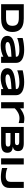

<svg xmlns="http://www.w3.org/2000/svg" viewBox="2452 -3180 741 5685"><g transform="rotate(90 2822.5 -337.5)"><path d="M926.8 -335.9Q926.8 -271.5 912.6 -221.4Q898.4 -171.4 872.8 -134.3Q847.2 -97.2 811.3 -71.3Q775.4 -45.4 731.4 -29.8Q687.5 -14.2 636.7 -7.1Q585.9 0 530.8 0H105V-670.9H529.8Q585 -670.9 635.7 -663.8Q686.5 -656.7 730.7 -641.1Q774.9 -625.5 811 -599.9Q847.2 -574.2 872.8 -536.9Q898.4 -499.5 912.6 -449.7Q926.8 -399.9 926.8 -335.9ZM744.1 -335.9Q744.1 -384.3 731.7 -419.9Q719.2 -455.6 691.7 -478.8Q664.1 -502 619.6 -513.4Q575.2 -524.9 511.2 -524.9H286.1V-146H511.2Q575.2 -146 619.6 -157.5Q664.1 -168.9 691.7 -192.6Q719.2 -216.3 731.7 -252Q744.1 -287.6 744.1 -335.9Z M1660.6 0V-65.9Q1626 -46.9 1586.2 -32.2Q1546.4 -17.6 1503.4 -7.3Q1460.4 2.9 1414.8 8.1Q1369.1 13.2 1322.8 13.2Q1268.6 13.2 1218 2.9Q1167.5 -7.3 1128.4 -30.3Q1089.4 -53.2 1065.7 -90.3Q1042 -127.4 1042 -181.2Q1042 -249 1079.1 -294.2Q1116.2 -339.4 1192.4 -368.2Q1268.6 -397 1385 -412.6Q1501.5 -428.2 1660.6 -437V-451.2Q1660.6 -467.8 1651.9 -484.1Q1643.1 -500.5 1619.9 -512.9Q1596.7 -525.4 1556.4 -533.2Q1516.1 -541 1453.6 -541Q1404.3 -541 1356.2 -535.9Q1308.1 -530.8 1263.4 -522Q1218.8 -513.2 1178.7 -501.5Q1138.7 -489.7 1106 -477.1V-638.2Q1140.1 -647 1182.6 -655.3Q1225.1 -663.6 1271 -669.7Q1316.9 -675.8 1363.8 -679.4Q1410.6 -683.1 1453.6 -683.1Q1538.1 -683.1 1609.4 -669.2Q1680.7 -655.3 1732.2 -626Q1783.7 -596.7 1812.7 -551.8Q1841.8 -506.8 1841.8 -444.8V0ZM1660.6 -306.2Q1556.2 -302.2 1483.2 -294.9Q1410.2 -287.6 1361.8 -277.8Q1313.5 -268.1 1285.9 -256.8Q1258.3 -245.6 1244.6 -233.9Q1231 -222.2 1227.8 -210.4Q1224.6 -198.7 1224.6 -189Q1224.6 -177.2 1231 -166.3Q1237.3 -155.3 1253.2 -147Q1269 -138.7 1295.4 -133.8Q1321.8 -128.9 1361.8 -128.9Q1406.2 -128.9 1448.7 -135.7Q1491.2 -142.6 1529.3 -154.5Q1567.4 -166.5 1600.8 -182.9Q1634.3 -199.2 1660.6 -217.8Z M2617.7 0V-65.9Q2583 -46.9 2543.2 -32.2Q2503.4 -17.6 2460.4 -7.3Q2417.5 2.9 2371.8 8.1Q2326.2 13.2 2279.8 13.2Q2225.6 13.2 2175 2.9Q2124.5 -7.3 2085.4 -30.3Q2046.4 -53.2 2022.7 -90.3Q1999 -127.4 1999 -181.2Q1999 -249 2036.1 -294.2Q2073.2 -339.4 2149.4 -368.2Q2225.6 -397 2342 -412.6Q2458.5 -428.2 2617.7 -437V-451.2Q2617.7 -467.8 2608.9 -484.1Q2600.1 -500.5 2576.9 -512.9Q2553.7 -525.4 2513.4 -533.2Q2473.1 -541 2410.6 -541Q2361.3 -541 2313.2 -535.9Q2265.1 -530.8 2220.5 -522Q2175.8 -513.2 2135.7 -501.5Q2095.7 -489.7 2063 -477.1V-638.2Q2097.2 -647 2139.6 -655.3Q2182.1 -663.6 2228 -669.7Q2273.9 -675.8 2320.8 -679.4Q2367.7 -683.1 2410.6 -683.1Q2495.1 -683.1 2566.4 -669.2Q2637.7 -655.3 2689.2 -626Q2740.7 -596.7 2769.8 -551.8Q2798.8 -506.8 2798.8 -444.8V0ZM2617.7 -306.2Q2513.2 -302.2 2440.2 -294.9Q2367.2 -287.6 2318.8 -277.8Q2270.5 -268.1 2242.9 -256.8Q2215.3 -245.6 2201.7 -233.9Q2188 -222.2 2184.8 -210.4Q2181.6 -198.7 2181.6 -189Q2181.6 -177.2 2188 -166.3Q2194.3 -155.3 2210.2 -147Q2226.1 -138.7 2252.4 -133.8Q2278.8 -128.9 2318.8 -128.9Q2363.3 -128.9 2405.8 -135.7Q2448.2 -142.6 2486.3 -154.5Q2524.4 -166.5 2557.9 -182.9Q2591.3 -199.2 2617.7 -217.8Z M3623 -519Q3615.7 -521.5 3601.8 -525.6Q3587.9 -529.8 3569.3 -533.9Q3550.8 -538.1 3528.6 -541Q3506.3 -543.9 3482.9 -543.9Q3434.1 -543.9 3391.8 -532Q3349.6 -520 3313 -500.2Q3276.4 -480.5 3244.9 -455.3Q3213.4 -430.2 3187 -403.8V0H3005.9V-670.9H3187V-562Q3219.7 -586.4 3254.2 -609.1Q3288.6 -631.8 3325.9 -649.4Q3363.3 -667 3404.8 -677.5Q3446.3 -688 3492.7 -688Q3510.3 -688 3528.6 -686.3Q3546.9 -684.6 3564.2 -682.1Q3581.5 -679.7 3596.7 -676.8Q3611.8 -673.8 3623 -670.9V-519Z M4502.9 -185.1Q4502.9 -146 4492.7 -117.2Q4482.4 -88.4 4464.1 -67.6Q4445.8 -46.9 4420.2 -33.9Q4394.5 -21 4363.5 -13.4Q4332.5 -5.9 4297.4 -2.9Q4262.2 0 4224.6 0H3737.8V-670.9H4215.8Q4244.6 -670.9 4273.7 -668.5Q4302.7 -666 4329.1 -659.4Q4355.5 -652.8 4378.2 -641.1Q4400.9 -629.4 4417.7 -610.4Q4434.6 -591.3 4444.1 -564.5Q4453.6 -537.6 4453.6 -501Q4453.6 -435.5 4421.4 -397.2Q4389.2 -358.9 4319.8 -346.2Q4368.7 -342.8 4403.6 -331.3Q4438.5 -319.8 4460.4 -300Q4482.4 -280.3 4492.7 -251.7Q4502.9 -223.1 4502.9 -185.1ZM4276.9 -472.2Q4276.9 -484.9 4272.9 -496.3Q4269 -507.8 4258.8 -516.6Q4248.5 -525.4 4231 -530.8Q4213.4 -536.1 4186 -536.1H3918.9V-410.2H4186Q4213.4 -410.2 4231 -415Q4248.5 -419.9 4258.8 -428.2Q4269 -436.5 4272.9 -448Q4276.9 -459.5 4276.9 -472.2ZM4318.8 -206.1Q4318.8 -229 4311 -242.9Q4303.2 -256.8 4286.6 -264.4Q4270 -272 4243.7 -274.4Q4217.3 -276.9 4180.7 -276.9H3918.9V-134.8H4180.7Q4217.3 -134.8 4243.7 -137.2Q4270 -139.6 4286.6 -147.5Q4303.2 -155.3 4311 -169.2Q4318.8 -183.1 4318.8 -206.1Z M4668 0V-670.9H4849.1V0Z M5544.9 -248Q5544.9 -181.2 5523.2 -132.8Q5501.5 -84.5 5459.7 -53.2Q5418 -22 5357.4 -7.1Q5296.9 7.8 5219.2 7.8Q5182.6 7.8 5144 4.2Q5105.5 0.5 5069.8 -4.9Q5034.2 -10.3 5004.2 -16.4Q4974.1 -22.5 4954.1 -27.8V-185.1Q4974.6 -176.8 4999 -168.2Q5023.4 -159.7 5053.5 -152.8Q5083.5 -146 5119.9 -141.6Q5156.2 -137.2 5200.2 -137.2Q5247.6 -137.2 5279.1 -147.7Q5310.5 -158.2 5329.6 -177Q5348.6 -195.8 5356.4 -221.2Q5364.3 -246.6 5364.3 -276.9V-670.9H5544.9Z"/></g></svg>

Font: Syncopate
Style: Bold
Weight: 700
Designer: Astigmatic (AOETI)
Foundry: Astigmatic (AOETI)
Version: Version 1.001 2011